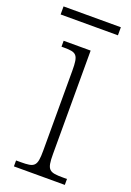

<svg xmlns="http://www.w3.org/2000/svg" viewBox="-140 -713 518 762"><g transform="rotate(20 118.5 -332.0)"><path d="M-9 -630H233V-664H-9ZM23 0H238V-25H222C162 -25 152 -31 152 -99V-536H38V-511H48C102 -511 111 -504 111 -436V-98C111 -31 101 -25 42 -25H23Z"/></g></svg>

Font: Noto Serif Georgian Condensed ExtraLight
Style: Regular
Weight: 200
Width: 3
Designer: Monotype Design Team, Akaki Razmadze
Foundry: Google LLC
Version: Version 2.003